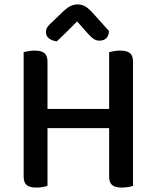

<svg xmlns="http://www.w3.org/2000/svg" viewBox="-20 -843 692 869"><path d="M474 -607Q481 -609 495 -611.5Q509 -614 524 -614Q553 -614 567.5 -603Q582 -592 582 -564V-2Q574 1 560.5 3.5Q547 6 532 6Q501 6 487.5 -5.5Q474 -17 474 -44V-263H195V-2Q187 1 174 3.5Q161 6 145 6Q114 6 100.5 -5.5Q87 -17 87 -44V-607Q95 -609 108.5 -611.5Q122 -614 137 -614Q166 -614 180.5 -603Q195 -592 195 -564V-350H474ZM329 -746Q310 -727 286.5 -703.5Q263 -680 237 -656Q216 -658 202 -669Q188 -680 188 -697Q188 -712 196 -722.5Q204 -733 220 -747L271 -796Q301 -823 330 -823Q349 -823 363 -815.5Q377 -808 392 -793L473 -703Q473 -682 461.5 -670.5Q450 -659 430 -659Q416 -659 404.5 -666.5Q393 -674 376 -693Z"/></svg>

Font: Baloo Thambi 2 Medium
Style: Regular
Weight: 500
Designer: Aadarsh Rajan and Ek Type
Foundry: Ek Type
Version: Version 1.640;hotconv 1.0.111;makeotfexe 2.5.65597; ttfautoh